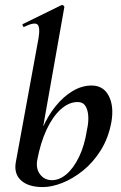

<svg xmlns="http://www.w3.org/2000/svg" viewBox="-20 -746 491 779"><path d="M154 13Q95 13 65.5 -14Q36 -41 44 -87L136 -589Q144 -637 131.5 -647Q119 -657 78 -637Q74 -636 72 -642Q70 -648 74 -649L229 -725Q234 -727 238 -723Q242 -719 241 -717L131 -96Q125 -61 143 -38Q161 -15 191 -15Q221 -15 249.5 -39Q278 -63 300.5 -109Q323 -155 333 -220Q340 -251 338 -276.5Q336 -302 326 -317Q316 -332 295 -332Q259 -332 226 -302Q193 -272 168.5 -219Q144 -166 131 -96L120 -116Q129 -173 151.5 -224.5Q174 -276 205.5 -315Q237 -354 274.5 -376.5Q312 -399 352 -399Q399 -399 421 -357.5Q443 -316 432 -251Q420 -186 389 -136.5Q358 -87 317 -54Q276 -21 233 -4Q190 13 154 13Z"/></svg>

Font: Cormorant Garamond Light
Style: Italic
Weight: 300
Italic angle: -10°
Designer: Christian Thalmann (Catharsis Fonts)
Foundry: Catharsis Fonts
Version: Version 4.001